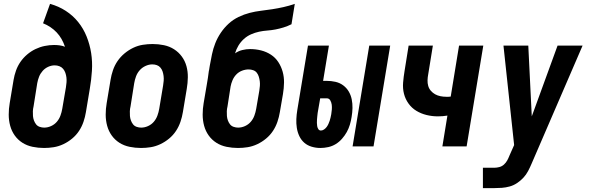

<svg xmlns="http://www.w3.org/2000/svg" viewBox="-20 -755 3040 990"><path d="M207 8Q177 8 148 2Q119 -4 95.5 -19Q72 -34 56 -56.5Q40 -79 32.5 -106.5Q25 -134 25 -164Q25 -194 30 -223L50 -343Q54 -367 62.5 -391Q71 -415 85.5 -436Q100 -457 120 -474Q140 -491 163 -502Q186 -513 210.5 -518Q235 -523 259 -523Q274 -523 288 -521Q302 -519 315 -514Q308 -535 297.5 -553.5Q287 -572 272.5 -587.5Q258 -603 240 -615Q222 -627 202 -635L238 -735Q282 -723 319 -699Q356 -675 383 -641.5Q410 -608 426.5 -567Q443 -526 450 -481.5Q457 -437 454 -390Q451 -343 443 -297L423 -177Q419 -152 410.5 -127Q402 -102 387.5 -80Q373 -58 352 -40.5Q331 -23 306.5 -11.5Q282 0 257 4Q232 8 207 8ZM208 -97Q226 -97 243.5 -105Q261 -113 273 -127Q285 -141 291.5 -158.5Q298 -176 301 -194L320 -305Q322 -318 323 -330.5Q324 -343 322.5 -355.5Q321 -368 317 -379.5Q313 -391 305.5 -400Q298 -409 286.5 -413.5Q275 -418 262 -418Q245 -418 228.5 -410.5Q212 -403 200 -389.5Q188 -376 181.5 -359.5Q175 -343 172 -326L153 -206Q150 -194 149.5 -181.5Q149 -169 150 -157Q151 -145 155 -134Q159 -123 166 -114Q173 -105 184.5 -101Q196 -97 208 -97Z M707 8Q677 8 648 2Q619 -4 595.5 -19Q572 -34 556 -56.5Q540 -79 532.5 -106.5Q525 -134 525 -164Q525 -194 530 -223L550 -343Q554 -368 562.5 -393Q571 -418 586 -440Q601 -462 622 -479.5Q643 -497 667 -508.5Q691 -520 716.5 -524Q742 -528 767 -528Q797 -528 825.5 -522Q854 -516 877.5 -501Q901 -486 917.5 -463.5Q934 -441 941.5 -413.5Q949 -386 948.5 -356Q948 -326 943 -297L923 -177Q919 -152 910.5 -127Q902 -102 887.5 -80Q873 -58 852 -40.5Q831 -23 806.5 -11.5Q782 0 757 4Q732 8 707 8ZM708 -97Q726 -97 743.5 -105Q761 -113 773 -127Q785 -141 791.5 -158.5Q798 -176 801 -194L821 -314Q823 -326 824 -338.5Q825 -351 823.5 -363Q822 -375 818.5 -386Q815 -397 807.5 -406Q800 -415 789 -419Q778 -423 765 -423Q748 -423 730.5 -415Q713 -407 700.5 -393Q688 -379 681.5 -361.5Q675 -344 672 -326L653 -206Q650 -194 649.5 -181.5Q649 -169 650 -157Q651 -145 655 -134Q659 -123 666 -114Q673 -105 684.5 -101Q696 -97 708 -97Z M1207 8Q1177 8 1148 2Q1119 -4 1095.5 -19Q1072 -34 1056 -56.5Q1040 -79 1032.5 -106.5Q1025 -134 1025 -164Q1025 -194 1030 -223L1046 -317Q1049 -335 1052 -353.5Q1055 -372 1057 -390L1058 -393Q1059 -400 1060 -406Q1061 -412 1062 -418Q1067 -446 1073 -475Q1079 -504 1090 -532Q1101 -560 1118.5 -586Q1136 -612 1159 -633Q1182 -654 1210 -667.5Q1238 -681 1267 -688.5Q1296 -696 1325.5 -699.5Q1355 -703 1384 -707.5Q1413 -712 1442 -718.5Q1471 -725 1500 -735L1483 -630Q1463 -620 1442 -613.5Q1421 -607 1400 -603Q1379 -599 1358 -597.5Q1337 -596 1316 -591.5Q1295 -587 1274.5 -578Q1254 -569 1237.5 -554Q1221 -539 1209.5 -520Q1198 -501 1192 -480Q1209 -492 1229.5 -497Q1250 -502 1269 -502Q1299 -502 1326.5 -495Q1354 -488 1377 -473Q1400 -458 1415 -435Q1430 -412 1437.5 -385Q1445 -358 1444.5 -329Q1444 -300 1439 -270L1423 -177Q1419 -152 1410.5 -127Q1402 -102 1387.5 -80Q1373 -58 1352 -40.5Q1331 -23 1306.5 -11.5Q1282 0 1257 4Q1232 8 1207 8ZM1208 -97Q1226 -97 1243.5 -105Q1261 -113 1273 -127Q1285 -141 1291.5 -158.5Q1298 -176 1301 -194L1317 -287Q1319 -300 1320 -312Q1321 -324 1319.5 -336Q1318 -348 1314.5 -359.5Q1311 -371 1304 -380Q1297 -389 1285.5 -393Q1274 -397 1262 -397Q1245 -397 1228 -390.5Q1211 -384 1198.5 -371Q1186 -358 1179 -341.5Q1172 -325 1169 -309L1153 -206Q1150 -194 1149.5 -181.5Q1149 -169 1150 -157Q1151 -145 1155 -134Q1159 -123 1166 -114Q1173 -105 1184.5 -101Q1196 -97 1208 -97Z M1798 0 1884 -520H1992L1906 0ZM1632 8Q1632 8 1632 8Q1632 8 1632 8Q1609 8 1587 1.5Q1565 -5 1549 -19Q1533 -33 1523.5 -53Q1514 -73 1510.5 -95.5Q1507 -118 1508 -141Q1509 -164 1513 -188L1568 -520H1676L1646 -338H1665Q1688 -338 1710 -333Q1732 -328 1749.5 -315Q1767 -302 1778 -283.5Q1789 -265 1793.5 -243Q1798 -221 1797.5 -198Q1797 -175 1793 -152Q1790 -132 1784 -112Q1778 -92 1768 -74Q1758 -56 1743.5 -39.5Q1729 -23 1711 -12Q1693 -1 1672.5 3.5Q1652 8 1632 8ZM1635 -82Q1643 -82 1651 -87.5Q1659 -93 1664.5 -100.5Q1670 -108 1673.5 -116Q1677 -124 1680 -132.5Q1683 -141 1684.5 -149Q1686 -157 1688 -166Q1688 -166 1688 -166Q1688 -166 1688 -166Q1690 -178 1691 -190.5Q1692 -203 1690.5 -215Q1689 -227 1683 -237.5Q1677 -248 1665 -248H1631L1618 -173Q1617 -164 1616 -155.5Q1615 -147 1614.5 -138.5Q1614 -130 1614 -121.5Q1614 -113 1615.5 -104.5Q1617 -96 1621.5 -89Q1626 -82 1635 -82Z M2261 0 2287 -159Q2275 -157 2262.5 -156Q2250 -155 2238 -155Q2208 -155 2179.5 -162Q2151 -169 2127 -183.5Q2103 -198 2086.5 -221Q2070 -244 2063 -271.5Q2056 -299 2058.5 -329Q2061 -359 2066 -389L2087 -520H2212L2188 -372Q2185 -357 2184.5 -341.5Q2184 -326 2188 -312Q2192 -298 2201.5 -287Q2211 -276 2223.5 -269Q2236 -262 2251 -259Q2266 -256 2281 -256Q2287 -256 2292.5 -256Q2298 -256 2304 -257L2347 -520H2472L2386 0Z M2470 215V110H2528Q2541 110 2554.5 106.5Q2568 103 2578.5 93.5Q2589 84 2595.5 72Q2602 60 2607 47L2631 -7L2576 -520H2704L2722 -155L2855 -520H2984L2721 89Q2713 108 2703 127Q2693 146 2678.5 161.5Q2664 177 2646 189Q2628 201 2608 206.5Q2588 212 2568 213.5Q2548 215 2528 215Z"/></svg>

Font: Iosevka SS04 Extrabold
Style: Italic
Weight: 800
Italic angle: -9°
Monospace: yes
Designer: Belleve Invis
Foundry: Belleve Invis
Version: Version 19.0.0; ttfautohint (v1.8.4)